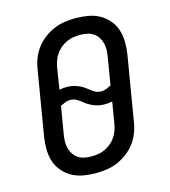

<svg xmlns="http://www.w3.org/2000/svg" viewBox="-111 -832 823 930"><g transform="rotate(-15 300.0 -367.5)"><path d="M255 8Q223 8 192.5 2.5Q162 -3 136.5 -17Q111 -31 91.5 -54Q72 -77 63 -105Q54 -133 53.5 -164.5Q53 -196 58 -227L112 -550Q116 -577 126 -603.5Q136 -630 153.5 -653.5Q171 -677 195 -695Q219 -713 245 -724Q271 -735 299 -739Q327 -743 354 -743Q386 -743 416.5 -737.5Q447 -732 472.5 -718Q498 -704 517.5 -681Q537 -658 546 -630Q555 -602 555.5 -570.5Q556 -539 551 -508L497 -185Q493 -158 483 -131.5Q473 -105 455.5 -81.5Q438 -58 414 -40Q390 -22 364 -11Q338 0 310 4Q282 8 255 8ZM383 -368Q396 -368 408.5 -373Q421 -378 433 -384L456 -521Q459 -539 459.5 -556.5Q460 -574 455.5 -590.5Q451 -607 442 -620.5Q433 -634 419.5 -643Q406 -652 389 -655.5Q372 -659 354 -659Q337 -659 320 -656.5Q303 -654 286.5 -646.5Q270 -639 256 -627.5Q242 -616 231.5 -601Q221 -586 215 -569.5Q209 -553 206 -536L189 -428Q198 -430 207.5 -431Q217 -432 226 -432Q255 -432 280.5 -421.5Q306 -411 326 -394H327V-393H328Q339 -383 352.5 -375.5Q366 -368 383 -368ZM255 -76Q272 -76 289 -78.5Q306 -81 322.5 -88.5Q339 -96 353 -107.5Q367 -119 377.5 -134Q388 -149 394 -165.5Q400 -182 403 -199L421 -307Q411 -305 401.5 -304Q392 -303 383 -303Q354 -303 328.5 -313.5Q303 -324 283 -341H282V-342Q270 -352 256.5 -359.5Q243 -367 226 -367Q213 -367 200.5 -362Q188 -357 176 -351L153 -214Q150 -196 149.5 -178.5Q149 -161 153.5 -144.5Q158 -128 167 -114.5Q176 -101 189.5 -92Q203 -83 220 -79.5Q237 -76 255 -76Z"/></g></svg>

Font: Iosevka Md Ex Obl
Style: Regular
Weight: 500
Width: 7
Italic angle: -9°
Monospace: yes
Designer: Belleve Invis
Foundry: Belleve Invis
Version: Version 32.5.0; ttfautohint (v1.8.4)